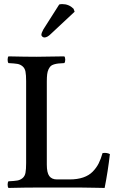

<svg xmlns="http://www.w3.org/2000/svg" viewBox="-20 -925 584 947"><path d="M377 0H160.2Q104 0 22 2Q17.6 -2.4 17.6 -14.4Q17.6 -26.4 22 -30.8Q51.8 -32.2 65.7 -34.7Q79.6 -37.1 91.1 -46.4Q102.5 -55.7 105.7 -72.8Q108.9 -89.8 108.9 -121.1V-524.9Q108.9 -555.2 105.7 -571.8Q102.5 -588.4 91.3 -597.9Q80.1 -607.4 65.7 -609.9Q51.3 -612.3 22 -613.8Q17.6 -618.2 17.6 -630.4Q17.6 -642.6 22 -647Q107.9 -645 160.2 -645Q182.6 -645 296.9 -647Q301.8 -642.6 301.8 -630.4Q301.8 -618.2 296.9 -613.8Q278.3 -612.8 267.8 -611.8Q257.3 -610.8 246.1 -607.4Q234.9 -604 229.5 -598.4Q224.1 -592.8 219.2 -582.8Q214.4 -572.8 212.6 -558.3Q210.9 -543.9 210.9 -522.9V-112.8Q210.9 -73.2 223.1 -56.6Q235.4 -40 261.2 -40H323.2Q361.8 -40 390.4 -49.8Q418.9 -59.6 437.3 -78.4Q455.6 -97.2 466.6 -118.9Q477.5 -140.6 485.8 -169.9Q505.9 -173.3 522 -165Q512.7 -82 496.1 2Q494.1 2 443.4 1Q392.6 0 377 0ZM193.8 -779.8 272 -902.8Q277.8 -904.8 287.1 -904.8Q319.8 -904.8 342.8 -881.8L348.1 -867.2L231 -757.8Q213.4 -740.2 199.2 -740.2Q193.4 -740.2 188.7 -744.4Q184.1 -748.5 184.1 -752.9Q184.1 -762.2 193.8 -779.8Z"/></svg>

Font: Common Serif Medium
Style: Regular
Weight: 500
Designer: Philipp H. Poll, Khaled Hosny
Foundry: Stefan Peev, Context Ltd.
Version: Version 1.026